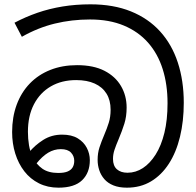

<svg xmlns="http://www.w3.org/2000/svg" viewBox="-20 -856 907 887"><path d="M566 11Q530 11 504 0.5Q478 -10 462 -28.5Q446 -47 438.5 -70Q431 -93 431 -117Q431 -149 439.5 -175Q448 -201 462 -234Q474 -262 482.5 -289Q491 -316 491 -349Q491 -393 472 -423.5Q453 -454 417.5 -470Q382 -486 332 -486Q265 -486 215 -457Q165 -428 137 -374.5Q109 -321 109 -247Q109 -215 114 -185Q119 -155 132 -129Q148 -96 176 -76.5Q204 -57 249 -57Q277 -57 293 -64Q309 -71 316 -83.5Q323 -96 323 -113Q323 -135 308 -151Q293 -167 261 -167Q230 -167 202.5 -150.5Q175 -134 147 -99L114 -152Q141 -185 179.5 -209.5Q218 -234 267 -234Q311 -234 339 -217Q367 -200 381 -173Q395 -146 395 -116Q395 -58 359.5 -23.5Q324 11 250 11Q200 11 160 -9Q120 -29 92.5 -64.5Q65 -100 50.5 -146.5Q36 -193 36 -246Q36 -315 57 -372Q78 -429 117.5 -470Q157 -511 212.5 -533Q268 -555 336 -555Q412 -555 462.5 -529Q513 -503 539 -458.5Q565 -414 565 -359Q565 -318 554.5 -284.5Q544 -251 528 -213Q516 -185 509 -164Q502 -143 502 -122Q502 -90 520 -74Q538 -58 569 -58Q607 -58 640 -79.5Q673 -101 699 -142Q725 -183 739.5 -242.5Q754 -302 754 -379Q754 -466 731.5 -537Q709 -608 664 -659Q619 -710 552 -738Q485 -766 396 -766Q311 -766 233 -747Q155 -728 81 -686L47 -751Q98 -778 153 -797Q208 -816 269 -826Q330 -836 398 -836Q504 -836 584.5 -803.5Q665 -771 719.5 -711Q774 -651 801.5 -567Q829 -483 829 -381Q829 -296 811.5 -224Q794 -152 760 -99.5Q726 -47 677.5 -18Q629 11 566 11Z"/></svg>

Font: usinhala05
Style: Book
Weight: 400
Designer: Jelle Bosma - Monotype Design Team
Foundry: Monotype Imaging Inc.
Version: Version 2.003